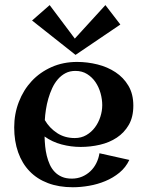

<svg xmlns="http://www.w3.org/2000/svg" viewBox="-20 -728 590 772"><path d="M304.2 -137.2Q265.6 -137.2 227.8 -147.2Q189.9 -157.2 159.2 -179.2Q159.7 -160.2 161.6 -140.1Q163.6 -120.1 168.2 -101.3Q172.9 -82.5 180.4 -65.9Q188 -49.3 200 -36.9Q211.9 -24.4 228.8 -17.1Q245.6 -9.8 269 -9.8Q291 -9.8 310.1 -17.8Q329.1 -25.9 343.5 -39.6Q357.9 -53.2 367.2 -71.8Q376.5 -90.3 379.9 -111.8L500 -85Q485.8 -54.7 460.2 -33.7Q434.6 -12.7 403.3 0.2Q372.1 13.2 338.1 19Q304.2 24.9 272.9 24.9Q216.8 24.9 172.9 8.3Q128.9 -8.3 98.9 -39.6Q68.8 -70.8 53 -115.5Q37.1 -160.2 37.1 -215.8Q37.1 -270 55.7 -318.1Q74.2 -366.2 107.4 -401.9Q140.6 -437.5 187.3 -458.3Q233.9 -479 290 -479Q331.1 -479 371.6 -469Q412.1 -459 444.3 -437.7Q476.6 -416.5 496.3 -383.3Q516.1 -350.1 516.1 -303.2Q516.1 -257.3 497.8 -225.8Q479.5 -194.3 449.7 -174.6Q419.9 -154.8 381.8 -146Q343.8 -137.2 304.2 -137.2ZM283.2 -442.9Q260.7 -442.9 243.4 -433.8Q226.1 -424.8 212.6 -409.2Q199.2 -393.6 189.9 -373.5Q180.7 -353.5 174.3 -331.5Q168 -309.6 164.6 -287.1Q161.1 -264.6 160.2 -245.1Q178.7 -213.4 209.5 -193.1Q240.2 -172.9 280.8 -172.9Q306.6 -172.9 327.1 -184.8Q347.7 -196.8 361.8 -215.8Q376 -234.9 383.5 -258.3Q391.1 -281.7 391.1 -305.2Q391.1 -328.6 384.3 -353.3Q377.4 -377.9 364 -397.7Q350.6 -417.5 330.3 -430.2Q310.1 -442.9 283.2 -442.9ZM463.9 -629.4 283.7 -507.3 108.9 -645.5 179.7 -707.5 280.8 -572.8 403.8 -707.5Z"/></svg>

Font: Original Surfer
Style: Regular
Weight: 400
Designer: Astigmatic (AOETI)
Foundry: Astigmatic (AOETI)
Version: Version 1.001